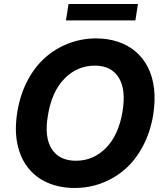

<svg xmlns="http://www.w3.org/2000/svg" viewBox="-20 -929 822 959"><path d="M745 -353.7Q730.5 -268.1 693.7 -198.9Q657 -129.6 604.9 -84.2Q552.9 -38.7 488.5 -14.4Q424 9.9 353 9.9Q278.8 9.9 219.1 -15.8Q159.4 -41.5 120.6 -90.4Q81.7 -139.2 66.8 -210.2Q51.8 -281.2 66.8 -371.8Q81 -457.4 117.7 -527Q154.5 -596.6 206.7 -642.2Q258.9 -687.9 323.7 -712.5Q388.5 -737.2 459.9 -737.2Q518.8 -737.2 569.1 -720.5Q619.3 -703.8 657 -671.9Q694.6 -639.9 718.6 -593.2Q742.5 -546.5 749.5 -486.5Q756.4 -426.5 745 -353.7ZM592 -371.8Q610.1 -482.2 572.8 -541.7Q535.5 -601.2 453.8 -601.2Q365.1 -601.2 301.7 -535.9Q238.3 -470.5 219.5 -353.7Q200.3 -243.6 238.5 -184.8Q276.6 -126.1 358.7 -126.1Q447.1 -126.1 509.9 -190.7Q572.8 -255.3 592 -371.8ZM669 -909.1 656.2 -827.1H309.3L322.4 -909.1Z"/></svg>

Font: Karasuma Gothic
Style: Bold Italic
Weight: 700
Italic angle: 9.39998°
Designer: Rasmus Andersson / Ryoko Nishizuka
Foundry: Genbu
Version: Version 1.00